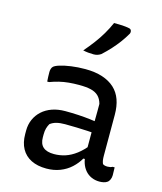

<svg xmlns="http://www.w3.org/2000/svg" viewBox="-121 -900 841 998"><g transform="rotate(15 300.0 -401.0)"><path d="M495 -352Q495 -325 495 -297.5Q495 -270 495 -242.5Q495 -215 495 -187.5Q495 -160 495 -132Q495 -118 496.5 -108Q498 -98 502 -89Q507 -85 513.5 -83.5Q520 -82 528 -82Q535 -82 542 -83.5Q549 -85 554 -88H565Q565 -77 565.5 -67Q566 -57 566 -46Q566 -33 561 -22Q556 -11 548 -6Q541 -1 530 1.5Q519 4 507 4Q484 4 464.5 -4.5Q445 -13 431 -29Q417 -45 409.5 -67Q402 -89 402 -117Q402 -149 402 -184.5Q402 -220 402 -249Q402 -277 402.5 -300Q403 -323 403 -344Q403 -365 403 -386Q396 -412 380.5 -427Q365 -442 340 -448Q315 -454 276 -454Q247 -454 220.5 -451.5Q194 -449 169.5 -443Q145 -437 121 -428H111Q110 -440 109.5 -453Q109 -466 109 -479Q109 -488 111.5 -496Q114 -504 119 -509Q127 -517 151 -524.5Q175 -532 210.5 -537Q246 -542 286 -542Q339 -542 378.5 -529Q418 -516 444 -492Q470 -468 482.5 -433Q495 -398 495 -352ZM164 -142Q164 -107 183.5 -90Q203 -73 242 -73Q273 -73 302.5 -82.5Q332 -92 361 -114Q390 -136 419 -173L421 -90H396Q380 -62 355 -39Q330 -16 296.5 -3Q263 10 223 10Q175 10 141 -7Q107 -24 89 -56.5Q71 -89 71 -135V-154Q71 -186 83 -213.5Q95 -241 117.5 -261.5Q140 -282 171.5 -293Q203 -304 242 -304Q279 -304 313 -302Q347 -300 376 -296.5Q405 -293 426 -289Q433 -287 436.5 -278Q440 -269 441.5 -256Q443 -243 443 -229Q410 -233 380 -234.5Q350 -236 320.5 -237Q291 -238 258 -238Q231 -238 212 -233Q193 -228 179 -217Q172 -205 168 -191Q164 -177 164 -158ZM368 -812Q393 -812 412 -811Q431 -810 451 -806Q460 -804 462.5 -795.5Q465 -787 461 -779Q446 -753 428.5 -729.5Q411 -706 391 -684Q371 -662 346 -639Q337 -633 327.5 -630Q318 -627 307 -627Q292 -627 277.5 -628.5Q263 -630 250 -633Q275 -662 296.5 -690.5Q318 -719 336 -749.5Q354 -780 368 -812Z"/></g></svg>

Font: Rec Mono Semicasual
Style: Regular
Weight: 400
Version: Version 1.085; ttfautohint (v1.8.4.7-5d5b)